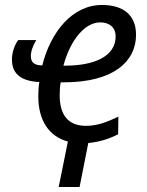

<svg xmlns="http://www.w3.org/2000/svg" viewBox="-20 -566 592 772"><path d="M455 -26 456 -97C410 -75 371 -60 326 -60C252 -60 220 -106 220 -183C220 -199 221 -218 224 -235H237C438 -235 527 -320 527 -426C527 -507 474 -546 390 -546C270 -546 183 -436 150 -303C120 -303 104 -314 104 -340C104 -360 113 -384 126 -405H53C37 -383 28 -352 28 -327C28 -266 68 -240 138 -236C135 -218 134 -198 134 -178C134 -82 177 -17 253 3L216 186H300L335 9C379 5 417 -7 455 -26ZM242 -302H235C264 -409 323 -476 383 -476C421 -476 445 -455 445 -420C445 -338 357 -302 242 -302Z"/></svg>

Font: Noto Sans SemiCondensed
Style: Italic
Weight: 400
Width: 4
Italic angle: -12°
Designer: Monotype Design Team
Foundry: Monotype Imaging Inc.
Version: Version 2.013